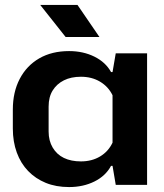

<svg xmlns="http://www.w3.org/2000/svg" viewBox="-20 -749 665 778"><path d="M260 9Q207 9 165.5 -8Q124 -25 94 -56Q64 -87 48 -131Q32 -175 32 -228V-305Q32 -376 60 -429.5Q88 -483 139 -512.5Q190 -542 260 -542Q317 -542 362.5 -519.5Q408 -497 430 -457H436L449 -533H576V0H449L436 -77H430Q408 -36 362.5 -13.5Q317 9 260 9ZM308 -95Q352 -95 385.5 -115Q419 -135 436 -171V-363Q419 -398 385.5 -418Q352 -438 308 -438Q268 -438 239 -423.5Q210 -409 193.5 -382.5Q177 -356 177 -317V-216Q177 -179 193.5 -151Q210 -123 239 -109Q268 -95 308 -95ZM246 -599 143 -729H294L383 -599Z"/></svg>

Font: Hubot Sans SemiBold
Style: Regular
Weight: 600
Designer: Deni Anggara
Foundry: GitHub, Inc., Subsidiary of Microsoft Corporation
Version: Version 2.000